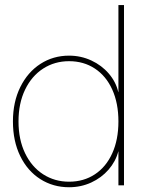

<svg xmlns="http://www.w3.org/2000/svg" viewBox="-20 -748 586 775"><path d="M32.2 -257.8Q32.2 -336.4 62 -396.7Q91.8 -457 143.3 -490.2Q194.8 -523.4 258.8 -523.4Q306.6 -523.4 348.6 -503.9Q390.6 -484.4 419.4 -450.7Q448.2 -417 457.5 -376H458V-727.5H480.5V0H458V-136.7H457.5Q446.8 -96.2 418.2 -63.2Q389.6 -30.3 348.1 -11.2Q306.6 7.8 258.8 7.8Q194.3 7.8 142.6 -25.1Q90.8 -58.1 61.5 -118.4Q32.2 -178.7 32.2 -257.8ZM458 -257.8Q458 -331.5 433.1 -386.5Q408.2 -441.4 363 -471.2Q317.9 -501 258.8 -501Q200.7 -501 154.3 -471.2Q107.9 -441.4 81.3 -386.2Q54.7 -331.1 54.7 -257.8Q54.7 -184.6 81.3 -129.4Q107.9 -74.2 154.3 -44.4Q200.7 -14.6 258.8 -14.6Q317.9 -14.6 363 -44.4Q408.2 -74.2 433.1 -129.2Q458 -184.1 458 -257.8Z"/></svg>

Font: Intratopia Thin
Style: Regular
Weight: 100
Designer: Rasmus Andersson
Foundry: rsms
Version: Version 3.000;Glyphs 3.2.3 (3260)